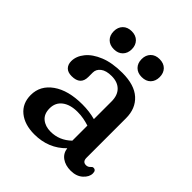

<svg xmlns="http://www.w3.org/2000/svg" viewBox="-180 -736 860 860"><g transform="rotate(45 250.0 -306.0)"><path d="M40 -102.5Q40 -162.5 92.2 -199.5Q144.5 -236.5 234 -236.5Q277.5 -236.5 316.5 -226V-338Q316.5 -377 295.2 -398Q274 -419 236.5 -419Q202 -419 183.8 -405Q165.5 -391 165.5 -370V-342Q165.5 -291.5 110 -291.5Q85.5 -291.5 73.2 -304.2Q61 -317 61 -338Q61 -369.5 84.2 -398.2Q107.5 -427 152 -445Q196.5 -463 260.5 -463Q337 -463 376.2 -427.5Q415.5 -392 415.5 -330.5V-80.5Q415.5 -55 437.5 -55Q449 -55 457 -63.5Q459.5 -66.5 462.5 -68.8Q465.5 -71 469.5 -71Q485.5 -71 485.5 -51Q485.5 -28.5 463.8 -8.8Q442 11 406 11Q372.5 11 350.2 -5Q328 -21 324.5 -49.5Q265.5 11 176 11Q114.5 11 77.2 -19.2Q40 -49.5 40 -102.5ZM142 -120Q142 -84.5 163.8 -66.8Q185.5 -49 219 -49Q274.5 -49 316.5 -89.5V-185Q299.5 -190.5 281 -194Q262.5 -197.5 242 -197.5Q196 -197.5 169 -177Q142 -156.5 142 -120ZM158.5 -510.5Q132 -510.5 116.5 -526Q101 -541.5 101 -567.5Q101 -593 116.5 -608.8Q132 -624.5 158.5 -624.5Q184.5 -624.5 200 -608.8Q215.5 -593 215.5 -567.5Q215.5 -542 200 -526.2Q184.5 -510.5 158.5 -510.5ZM334.5 -510.5Q308.5 -510.5 293 -526Q277.5 -541.5 277.5 -567.5Q277.5 -593 293 -608.8Q308.5 -624.5 334.5 -624.5Q361.5 -624.5 376.8 -608.8Q392 -593 392 -567.5Q392 -542 376.8 -526.2Q361.5 -510.5 334.5 -510.5Z"/></g></svg>

Font: Fraunces 72pt S100
Style: Regular
Weight: 400
Version: Version 1.000; ttfautohint (v1.8.3)